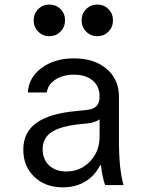

<svg xmlns="http://www.w3.org/2000/svg" viewBox="-20 -803 640 833"><path d="M412.1 -384.8Q412.1 -428.2 382.3 -453.6Q352.5 -479 300.8 -479Q252.9 -479 220.2 -457.5Q187.5 -436 183.1 -401.9H101.1Q104 -466.3 160.4 -508.1Q216.8 -549.8 300.8 -549.8Q388.7 -549.8 442.4 -504.4Q496.1 -459 496.1 -383.8V-192.9Q496.1 -66.4 516.1 0H436Q423.8 -34.7 418 -85.9H414.1Q391.1 -40 349.4 -15.1Q307.6 9.8 252.9 9.8Q176.8 9.8 128.9 -35.6Q81.1 -81.1 81.1 -153.8Q81.1 -228 137 -269Q192.9 -310.1 307.1 -320.8L356.9 -326.2Q385.7 -329.1 398.9 -343Q412.1 -356.9 412.1 -384.8ZM412.1 -285.2Q394.5 -272.5 363.8 -268.1L315.9 -263.2Q236.8 -253.4 200.9 -227.8Q165 -202.1 165 -155.8Q165 -111.8 193.1 -85.4Q221.2 -59.1 268.1 -59.1Q328.6 -59.1 370.4 -102.5Q412.1 -146 412.1 -210ZM193.8 -783.2Q223.1 -783.2 242.7 -763.4Q262.2 -743.7 262.2 -714.8Q262.2 -686 242.7 -666Q223.1 -646 193.8 -646Q165.5 -646 145.8 -666Q126 -686 126 -714.8Q126 -743.7 145.8 -763.4Q165.5 -783.2 193.8 -783.2ZM401.9 -783.2Q431.2 -783.2 450.7 -763.4Q470.2 -743.7 470.2 -714.8Q470.2 -686 450.7 -666Q431.2 -646 401.9 -646Q373.5 -646 353.8 -666Q334 -686 334 -714.8Q334 -743.7 353.8 -763.4Q373.5 -783.2 401.9 -783.2Z"/></svg>

Font: CommitMono
Style: Regular
Weight: 400
Monospace: yes
Designer: Eigil Nikolajsen
Foundry: Eigil Nikolajsen
Version: Version 1.143